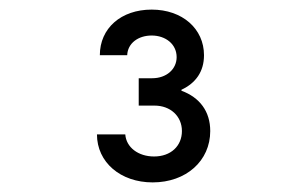

<svg xmlns="http://www.w3.org/2000/svg" viewBox="-20 -904 640 400"><path d="M245 -789C246 -814 268 -830 296 -830C325 -830 348 -812 348 -785C348 -760 327 -741 297 -741H269V-684H302C335 -684 359 -662 359 -631C359 -600 336 -578 301 -578C268 -578 243 -597 241 -624H182C182 -566 231 -524 298 -524C368 -524 418 -569 418 -631C418 -672 396 -701 358 -715V-717C388 -731 405 -755 405 -789C405 -844 360 -884 296 -884C232 -884 188 -845 188 -789Z"/></svg>

Font: CommitMono
Style: 400Regular
Weight: 400
Monospace: yes
Designer: Eigil Nikolajsen
Foundry: Eigil Nikolajsen
Version: Version 1.143